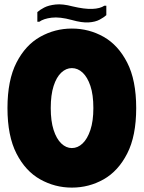

<svg xmlns="http://www.w3.org/2000/svg" viewBox="-20 -842 654 874"><path d="M14 -350Q14 -477 55 -557Q96 -637 163 -674.5Q230 -712 307 -712Q385 -712 451.5 -674.5Q518 -637 559 -557Q600 -477 600 -350Q600 -223 559 -143Q518 -63 451.5 -25.5Q385 12 307 12Q230 12 163 -25.5Q96 -63 55 -143Q14 -223 14 -350ZM211 -350Q211 -291 224 -250.5Q237 -210 259 -189Q281 -168 307 -168Q334 -168 356 -189Q378 -210 391.5 -250.5Q405 -291 405 -350Q405 -411 391.5 -451Q378 -491 356 -511.5Q334 -532 307 -532Q281 -532 259 -511.5Q237 -491 224 -450.5Q211 -410 211 -350ZM307 -751Q252 -766 215 -761.5Q178 -757 159 -743H150V-787Q161 -797 181 -807.5Q201 -818 233 -821.5Q265 -825 310 -813Q365 -800 400.5 -801.5Q436 -803 455 -816H464V-773Q453 -763 433.5 -752.5Q414 -742 383.5 -740Q353 -738 307 -751Z"/></svg>

Font: Phudu Black
Style: Regular
Weight: 900
Version: Version 1.005;gftools[0.9.23]